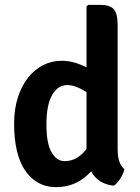

<svg xmlns="http://www.w3.org/2000/svg" viewBox="-20 -756 574 790"><path d="M234 -506Q282 -506 336 -479V-729L343 -736H393Q432 -736 448 -718Q464 -700 464 -655V-143Q464 -82 492 -60Q488 -42 475.5 -22Q463 -2 449 8Q384 2 355 -51Q296 14 212 14Q169 14 136.5 -4.5Q104 -23 82 -56.5Q60 -90 49 -138Q38 -186 38 -246Q38 -307 53.5 -355Q69 -403 95.5 -436.5Q122 -470 157.5 -488Q193 -506 234 -506ZM246 -93Q298 -93 336 -143V-377Q314 -391 294 -398.5Q274 -406 257 -406Q218 -406 194.5 -365Q171 -324 171 -244Q171 -166 192 -129.5Q213 -93 246 -93Z"/></svg>

Font: Signika
Style: Semibold
Weight: 600
Designer: Anna Giedrys
Foundry: Anna Giedrys
Version: Version 1.001